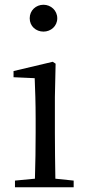

<svg xmlns="http://www.w3.org/2000/svg" viewBox="-20 -788 372 808"><path d="M163 -655C194 -655 221 -678 221 -711C221 -744 194 -768 163 -768C131 -768 105 -744 105 -711C105 -678 131 -655 163 -655ZM126 0H290V-28L213 -36C212 -92 211 -175 211 -229V-380L214 -520L202 -528L37 -489V-463L126 -459C128 -409 130 -356 130 -289V-229C130 -175 129 -92 127 -36L43 -28V0Z"/></svg>

Font: Harano Aji Mincho TW
Style: Regular
Weight: 400
Foundry: Masamichi Hosoda
Version: HaranoAjiMinchoTW-Regular version 20230610;ttx 4.39.4